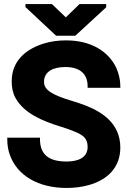

<svg xmlns="http://www.w3.org/2000/svg" viewBox="-20 -921 639 951"><path d="M16 -232C16 -204 20 -179 28 -156C65 -50 171 10 310 10C350 10 386 5 419 -4C505 -28 576 -85 576 -191C576 -220 570 -247 560 -270C522 -355 429 -394 334 -422C288 -436 254 -449 231 -464C208 -479 198 -495 198 -515C198 -567 243 -589 304 -589C372 -589 414 -558 414 -494V-486H576V-494C576 -527 568 -557 556 -585C516 -669 428 -721 307 -721C267 -721 232 -716 199 -706C116 -681 38 -625 38 -519C38 -488 43 -461 56 -437C99 -359 190 -322 280 -294C309 -285 332 -277 350 -269C388 -253 414 -239 414 -193C414 -142 370 -121 310 -121C227 -121 178 -151 178 -232V-239H16ZM106 -886 258 -744H353L506 -885V-901H374L306 -835L237 -901H106Z"/></svg>

Font: Asimov Pro
Style: Blk
Weight: 900
Designer: Google
Version: Version 2.000980; 2014